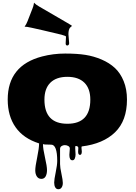

<svg xmlns="http://www.w3.org/2000/svg" viewBox="-20 -1068 1010 1422"><path d="M466.3 -746.6 468.8 -796.4Q468.8 -802.2 435.1 -811Q401.4 -819.8 297.1 -843.8Q192.9 -867.7 181.2 -868.9Q169.4 -870.1 165.8 -870.1Q162.1 -870.1 162.1 -870.8Q162.1 -871.6 165 -875Q174.3 -886.7 183.6 -910.2L220.2 -1003.9Q228.5 -1024.9 230 -1036.6Q231.4 -1048.3 231.9 -1048.3Q232.4 -1048.3 235.4 -1044.9Q247.1 -1032.7 268.6 -1020.5L478.5 -898.4Q513.2 -877.9 513.2 -876.5Q513.2 -875 509 -872.1Q504.9 -869.1 500 -864.3Q486.8 -851.1 486.8 -814.5L492.2 -748Q492.2 -740.2 488 -735.6Q483.9 -731 478.5 -731Q466.3 -731 466.3 -746.6ZM493.7 79.1 497.1 32.2Q497.1 20 485.4 13.4Q473.6 6.8 460 6.8Q446.3 6.8 435.5 14.2Q424.8 21.5 424.8 35.2V147.5Q424.8 171.9 435.1 219.2Q445.3 266.6 445.3 286.9Q445.3 307.1 436.5 320.3Q427.7 333.5 412.4 333.5Q397 333.5 389.2 319.8Q381.3 306.2 381.3 284.2Q381.3 262.2 392.6 208Q403.8 153.8 403.8 124Q403.8 3.4 358.9 3.4Q298.3 3.4 298.3 -1.5V-0.5Q298.3 33.2 313.2 98.4Q328.1 163.6 328.1 191.9Q328.1 220.2 317.9 238.5Q307.6 256.8 286.4 256.8Q265.1 256.8 253.2 239.3Q241.2 221.7 241.2 193.6Q241.2 165.5 255.4 97.4Q269.5 29.3 269.5 -5.9Q153.8 -42.5 95.5 -125.5Q37.1 -208.5 37.1 -330.6Q37.1 -583.5 292 -649.9Q374.5 -671.4 462.6 -671.4Q550.8 -671.4 612.5 -661.6Q674.3 -651.9 732.2 -627.2Q790 -602.5 830.8 -564.7Q871.6 -526.9 896 -467Q920.4 -407.2 920.4 -330.6Q920.4 -174.3 832.5 -88.6Q744.6 -2.9 585.4 16.6Q583.5 20 583.5 27.3L585.9 54.2Q585.9 79.1 572.3 79.1Q558.6 79.1 558.6 55.2L560.1 27.8Q560.1 13.2 539.1 13.2Q537.1 17.6 537.1 29.8L539.6 77.1Q539.6 91.8 534.2 105.5Q528.8 119.1 516.1 119.1Q493.7 119.1 493.7 79.1ZM309.1 -330.1Q309.1 -151.4 479 -151.4Q648.9 -151.4 648.9 -330.1Q648.9 -412.1 605 -455.6Q561 -499 479 -499Q397 -499 353 -455.6Q309.1 -412.1 309.1 -330.1Z"/></svg>

Font: Nosifer Caps
Style: Regular
Weight: 800
Version: Version 001.002